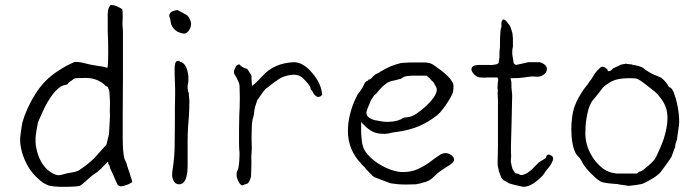

<svg xmlns="http://www.w3.org/2000/svg" viewBox="-20 -715 2721 751"><path d="M386.7 -67.4ZM403.3 -74.2Q403.3 -74.2 403.3 -80.1L400.4 -82L398.4 -79.1L394.5 -75.2Q376 -54.7 360.4 -42Q340.8 -30.3 319.3 -9.8Q308.6 0 301.8 5.4Q294.9 10.7 293 11.7Q275.4 15.6 247.1 15.6H210.9Q194.3 15.6 169.9 10.7Q168 8.8 166 8.8Q163.1 7.8 156.2 3.9Q149.4 1 147.5 -1Q102.5 -34.2 80.6 -81.1Q58.6 -127.9 58.6 -171.9Q58.6 -182.6 67.4 -236.3V-235.4Q83 -291 118.2 -347.2Q153.3 -403.3 207 -437.5Q234.4 -455.1 243.7 -459.5Q252.9 -463.9 271.5 -472.7Q289.1 -473.6 310.5 -467.8Q332 -461.9 358.4 -458Q383.8 -455.1 397.5 -450.2L399.4 -449.2L400.4 -451.2Q403.3 -461.9 403.3 -510.7Q403.3 -560.5 401.4 -591.8V-616.2Q401.4 -627.9 401.4 -637.7Q399.4 -680.7 409.2 -690.4L410.2 -691.4V-692.4Q410.2 -693.4 411.1 -694.3Q412.1 -695.3 413.1 -695.3H414.1Q426.8 -695.3 440.4 -689Q454.1 -682.6 458 -678.7Q460 -674.8 460 -647.5Q458 -618.2 460 -608.4Q460.9 -599.6 460.9 -587.9V-414.1L460 -260.7Q460 -229.5 460 -174.8Q460 -119.1 466.8 -93.8L474.6 -77.1Q474.6 -73.2 486.3 -40Q497.1 -7.8 497.1 -2.9Q495.1 0 479.5 6.8Q462.9 13.7 453.1 13.7Q445.3 13.7 439.5 6.8Q430.7 -11.7 422.9 -31.2L410.2 -57.6Q410.2 -66.4 403.3 -74.2ZM401.4 -375Q391.6 -378.9 388.7 -383.8V-384.8H387.7Q357.4 -410.2 314.9 -410.2Q272.5 -410.2 269.5 -407.2Q262.7 -401.4 254.9 -396.5Q247.1 -391.6 245.1 -386.7Q243.2 -383.8 227.5 -380.9Q210.9 -376 187.5 -347.7Q165 -318.4 147 -278.3Q128.9 -238.3 127.9 -234.4Q127.9 -230.5 123 -207Q119.1 -182.6 119.1 -175.8V-158.2Q119.1 -145.5 125 -122.1Q139.6 -71.3 169.9 -47.9Q199.2 -24.4 219.7 -31.2Q239.3 -37.1 258.8 -40Q280.3 -43 292 -50.8Q333 -79.1 351.6 -99.6Q370.1 -120.1 395.5 -148.4V-149.4H396.5Q400.4 -168 405.3 -186.5L406.2 -187.5L410.2 -261.7Q409.2 -280.3 409.7 -292Q410.2 -303.7 410.2 -314.5V-315.4L408.2 -352.5Q407.2 -361.3 406.2 -364.3Q404.3 -366.2 404.3 -367.2Q404.3 -369.1 402.3 -374Z M645.5 -641.6Q643.6 -645.5 642.6 -649.4Q640.6 -659.2 647.5 -666Q654.3 -672.9 673.8 -675.8Q678.7 -673.8 700.2 -662.1Q710.9 -656.2 714.8 -652.3Q718.8 -647.5 723.1 -638.7Q727.5 -629.9 727.5 -622.1Q727.5 -609.4 719.7 -596.7Q710.9 -585 704.1 -584Q697.3 -583 690.4 -585Q683.6 -586.9 677.7 -589.4Q671.9 -591.8 665 -597.7Q658.2 -603.5 654.8 -609.4Q651.4 -615.2 649.4 -620.1Q647.5 -632.8 645.5 -641.6ZM718.8 -351.6V-341.8V-340.8L720.7 -324.2V-315.4Q720.7 -285.2 718.8 -259.8L715.8 -220.7Q713.9 -194.3 713.9 -164.1V-66.4Q713.9 -56.6 712.9 -43.9Q711.9 -31.2 708 -19.5Q705.1 -8.8 697.3 -1Q691.4 5.9 680.7 5.9Q667 5.9 660.2 -5.9Q653.3 -18.6 653.3 -30.3Q653.3 -44.9 656.2 -58.6Q663.1 -105.5 663.1 -149.4Q663.1 -194.3 664.1 -241.2Q664.1 -266.6 664.1 -291Q665 -316.4 665 -342.8V-370.1L663.1 -423.8V-451.2Q663.1 -459 666 -468.8Q668.9 -476.6 675.8 -476.6H680.7L685.5 -472.7Q688.5 -471.7 691.4 -471.7L692.4 -470.7Q700.2 -465.8 705.1 -458Q710 -449.2 712.9 -439Q715.8 -428.7 716.8 -417V-396.5L713.9 -378.9V-377.9V-370.1Q713.9 -368.2 714.8 -362.3Q714.8 -355.5 718.8 -351.6Z M935.5 6.8Q931.6 9.8 929.7 9.8Q917 10.7 907.2 -18.6Q905.3 -25.4 905.3 -31.2Q905.3 -43 909.2 -48.8Q914.1 -57.6 916 -86.9Q918 -115.2 916 -127.9Q915 -138.7 915 -159.2V-209Q915 -239.3 916 -266.6Q918 -294.9 918 -333Q917 -371.1 917 -377.9Q917 -386.7 913.1 -394.5Q910.2 -400.4 906.2 -408.7Q902.3 -417 896.5 -425.8Q893.6 -431.6 896.5 -441.4Q901.4 -453.1 903.3 -456.1Q905.3 -459 909.2 -460.9Q912.1 -461.9 915 -463.9Q927.7 -451.2 938.5 -448.2Q948.2 -446.3 951.2 -439.5Q957 -430.7 960.9 -423.8Q963.9 -419.9 963.9 -416Q962.9 -409.2 964.8 -392.6L965.8 -378.9L976.6 -387.7Q989.3 -398.4 1007.8 -418.9Q1051.8 -467.8 1127.9 -471.7Q1165 -472.7 1201.2 -429.7Q1237.3 -387.7 1240.2 -343.8Q1233.4 -335.9 1224.6 -335.9Q1215.8 -335.9 1208 -347.7Q1205.1 -351.6 1204.1 -353.5Q1202.1 -359.4 1196.3 -364.3Q1194.3 -367.2 1194.3 -372.1Q1192.4 -381.8 1165 -409.2Q1147.5 -425.8 1119.1 -421.9Q1092.8 -418.9 1073.2 -407.2Q1055.7 -396.5 1025.4 -372.1Q1016.6 -367.2 1002 -345.7Q989.3 -326.2 986.3 -323.2L985.4 -322.3V-320.3Q976.6 -296.9 974.6 -281.2Q973.6 -266.6 970.7 -256.8Q965.8 -244.1 964.8 -217.8Q964.8 -192.4 963.9 -173.8Q964.8 -155.3 964.8 -139.2Q964.8 -123 962.9 -102.5Q963.9 -82 962.9 -54.7L961.9 -23.4Q960.9 -22.5 959.5 -17.1Q958 -11.7 955.1 -5.9Q952.1 0 948.2 2.9Q941.4 4.9 935.5 6.8Z M1408.2 -58.6Q1406.2 -61.5 1400.4 -66.4Q1398.4 -69.3 1396.5 -70.3Q1395.5 -71.3 1394.5 -72.3V-73.2Q1340.8 -127.9 1340.8 -203.1Q1340.8 -236.3 1350.1 -272Q1359.4 -307.6 1375 -337.9H1376Q1377 -342.8 1379.9 -347.2Q1382.8 -351.6 1385.7 -354.5L1386.7 -355.5L1398.4 -373Q1401.4 -377 1402.3 -380.9Q1404.3 -384.8 1406.2 -389.6Q1408.2 -392.6 1410.6 -395Q1413.1 -397.5 1417 -398.4L1418 -399.4H1419.9V-401.4V-403.3H1421.9H1422.9H1423.8Q1425.8 -404.3 1427.7 -405.3Q1431.6 -407.2 1434.6 -411.1Q1437.5 -415 1441.4 -418Q1445.3 -420.9 1449.2 -424.8Q1460.9 -428.7 1468.8 -435.5Q1491.2 -448.2 1508.8 -456.1Q1526.4 -462.9 1545.9 -467.8Q1556.6 -469.7 1565.4 -469.7Q1574.2 -469.7 1585 -470.7H1632.8Q1638.7 -470.7 1646.5 -470.7Q1653.3 -469.7 1662.1 -467.8Q1668.9 -465.8 1681.6 -457Q1694.3 -448.2 1708 -437.5Q1721.7 -426.8 1733.4 -415Q1744.1 -404.3 1746.1 -398.4L1747.1 -397.5Q1753.9 -388.7 1753.9 -377.9Q1753.9 -356.4 1748 -344.7Q1742.2 -332 1730.5 -314.5Q1725.6 -306.6 1721.2 -300.3Q1716.8 -293.9 1710.9 -287.1Q1706.1 -280.3 1701.2 -274.9Q1696.3 -269.5 1689.5 -263.7Q1653.3 -236.3 1619.1 -221.7Q1585 -207 1540 -200.2L1513.7 -196.3Q1497.1 -191.4 1484.4 -191.4Q1454.1 -191.4 1437.5 -200.2Q1419.9 -209 1401.4 -228.5L1396.5 -233.4L1392.6 -238.3V-231.4V-225.6V-203.1Q1392.6 -187.5 1394.5 -170.9Q1395.5 -154.3 1400.4 -139.6Q1407.2 -121.1 1424.8 -103.5Q1442.4 -85.9 1464.4 -72.3Q1486.3 -58.6 1509.8 -50.8Q1534.2 -42 1555.7 -42Q1588.9 -42 1614.3 -53.7Q1639.6 -65.4 1660.2 -80.1Q1669.9 -87.9 1678.7 -94.2Q1687.5 -100.6 1695.3 -105.5Q1708 -116.2 1723.6 -116.2Q1733.4 -116.2 1745.1 -108.4Q1755.9 -100.6 1755.9 -90.8V-87.9Q1753.9 -81.1 1749 -77.1Q1742.2 -71.3 1736.3 -67.4H1735.4Q1724.6 -60.5 1713.4 -53.2Q1702.1 -45.9 1692.4 -38.1Q1684.6 -31.2 1678.7 -25.4L1668 -15.6Q1661.1 -10.7 1654.3 -7.3Q1647.5 -3.9 1639.6 -2H1638.7Q1622.1 3.9 1605.5 5.9Q1587.9 6.8 1568.4 6.8Q1548.8 6.8 1535.2 5.4Q1521.5 3.9 1507.8 2L1481.4 -7.8Q1467.8 -12.7 1448.2 -20.5Q1446.3 -20.5 1445.3 -21.5Q1444.3 -22.5 1442.4 -23.4V-24.4H1441.4Q1437.5 -26.4 1436.5 -27.3L1435.5 -28.3V-29.3Q1431.6 -34.2 1427.7 -37.1Q1423.8 -40 1420.9 -43.9Q1418 -47.9 1414.1 -50.8Q1411.1 -53.7 1408.2 -58.6ZM1424.8 -307.6Q1422.9 -302.7 1418 -292Q1413.1 -279.3 1413.1 -273.4Q1413.1 -262.7 1423.8 -254.9Q1432.6 -249 1444.3 -245.1H1445.3Q1459 -242.2 1472.7 -240.2Q1486.3 -238.3 1494.1 -238.3Q1503.9 -238.3 1520.5 -240.2Q1537.1 -243.2 1544.9 -247.1H1545.9Q1555.7 -253.9 1560.5 -254.9Q1565.4 -255.9 1575.2 -256.8Q1589.8 -257.8 1609.4 -270.5Q1627.9 -283.2 1645.5 -299.3Q1663.1 -315.4 1675.8 -333Q1688.5 -350.6 1688.5 -365.2Q1688.5 -371.1 1683.6 -378.9Q1679.7 -386.7 1674.8 -394.5L1672.9 -395.5V-396.5Q1668.9 -397.5 1668 -400.4Q1665 -404.3 1662.1 -406.2V-407.2Q1657.2 -411.1 1655.3 -413.1L1650.4 -417V-418L1649.4 -418.9H1648.4H1647.5H1592.8Q1585 -418.9 1577.1 -418Q1561.5 -417 1551.8 -409.2Q1548.8 -407.2 1546.9 -406.2Q1545.9 -406.2 1545.9 -406.2Q1543.9 -406.2 1541 -405.3L1527.3 -401.4Q1515.6 -399.4 1506.8 -396.5Q1498 -393.6 1491.2 -388.7Q1484.4 -383.8 1477.5 -377.9Q1470.7 -371.1 1462.9 -362.3Q1455.1 -353.5 1451.2 -348.6Q1445.3 -343.8 1440.4 -337.9V-336.9Q1437.5 -332 1433.6 -327.1Q1428.7 -320.3 1424.8 -307.6Z M1945.3 -635.7 1946.3 -638.7Q1946.3 -638.7 1949.2 -638.7Q1955.1 -638.7 1960.9 -631.8Q1963.9 -628.9 1964.8 -627Q1966.8 -623 1971.7 -618.2Q1975.6 -614.3 1979.5 -600.6Q1983.4 -590.8 1984.4 -584L1986.3 -564.5V-533.2Q1981.4 -512.7 1985.4 -492.2Q1987.3 -478.5 1988.3 -474.6V-473.6Q1988.3 -466.8 1993.2 -463.9Q1997.1 -460 2002.9 -461.9L2046.9 -471.7Q2070.3 -471.7 2091.8 -471.7V-470.7V-471.7Q2120.1 -461.9 2119.1 -444.3Q2118.2 -427.7 2099.6 -418.9Q2088.9 -414.1 2078.1 -415Q2062.5 -417 2050.8 -415L2022.5 -411.1Q2004.9 -409.2 1982.4 -409.2L1976.6 -408.2L1978.5 -402.3Q1980.5 -396.5 1980.5 -385.7Q1980.5 -374 1980.5 -372.1L1983.4 -344.7L1981.4 -252Q1978.5 -158.2 1978.5 -142.6Q1978.5 -108.4 1979.5 -104.5Q1979.5 -101.6 1978.5 -93.8Q1977.5 -83 1978.5 -80.1Q1979.5 -78.1 1980.5 -71.3Q1981.4 -63.5 1984.4 -55.7V-54.7L1994.1 -39.1Q1996.1 -36.1 2006.8 -35.2L2009.8 -34.2Q2013.7 -30.3 2019.5 -30.3Q2043.9 -32.2 2077.1 -69.3Q2086.9 -80.1 2093.8 -84Q2097.7 -85.9 2102.5 -88.9Q2106.4 -91.8 2108.4 -92.8Q2112.3 -94.7 2114.3 -96.7L2115.2 -97.7V-98.6Q2118.2 -110.4 2126 -110.4Q2130.9 -110.4 2137.7 -105.5Q2143.6 -101.6 2143.6 -95.7Q2143.6 -87.9 2137.7 -77.1Q2130.9 -65.4 2127 -60.5Q2122.1 -55.7 2119.1 -51.8Q2116.2 -47.9 2114.3 -44.9Q2111.3 -42 2109.4 -37.1L2103.5 -29.3Q2058.6 17.6 2025.4 15.6Q2020.5 14.6 1995.1 8.8Q1969.7 2.9 1965.8 -1Q1962.9 -3.9 1954.1 -7.8Q1948.2 -9.8 1945.3 -14.6Q1940.4 -20.5 1938 -26.9Q1935.5 -33.2 1931.6 -44.9Q1928.7 -57.6 1926.8 -67.4Q1925.8 -77.1 1926.8 -96.7Q1927.7 -116.2 1927.7 -149.4V-323.2Q1925.8 -354.5 1926.8 -358.4L1927.7 -359.4L1925.8 -371.1Q1926.8 -392.6 1928.7 -403.3V-404.3L1925.8 -412.1H1885.7Q1880.9 -412.1 1878.9 -411.1L1858.4 -412.1Q1847.7 -412.1 1835 -423.8Q1823.2 -435.5 1824.2 -444.3Q1824.2 -460.9 1854.5 -460.9Q1861.3 -460.9 1864.3 -460.9H1892.6Q1900.4 -460 1913.1 -461.9Q1921.9 -462.9 1926.8 -465.8Q1932.6 -468.8 1930.7 -475.6Q1930.7 -476.6 1931.6 -477.5Q1932.6 -480.5 1932.6 -485.4Q1932.6 -488.3 1933.6 -490.2Q1933.6 -491.2 1933.6 -502V-511.7L1935.5 -529.3Q1935.5 -587.9 1939.5 -606.4Q1940.4 -607.4 1941.4 -607.4Q1941.4 -619.1 1941.4 -627.9V-630.9H1942.4Z M2557.6 -126Q2569.3 -151.4 2575.2 -168.9Q2583 -192.4 2586.9 -213.9Q2590.8 -236.3 2590.8 -252Q2590.8 -279.3 2583 -298.8Q2575.2 -317.4 2563.5 -332Q2550.8 -349.6 2534.2 -362.3Q2525.4 -369.1 2516.6 -376Q2507.8 -382.8 2498 -390.6Q2484.4 -400.4 2475.6 -405.3Q2466.8 -409.2 2449.2 -409.2Q2412.1 -409.2 2393.6 -404.3Q2374 -399.4 2359.4 -388.7Q2340.8 -377.9 2332 -364.3Q2328.1 -358.4 2305.7 -331.1Q2305.7 -331.1 2304.7 -330.1H2303.7V-329.1L2299.8 -324.2Q2295.9 -320.3 2292 -312.5Q2285.2 -300.8 2281.2 -285.6Q2277.3 -270.5 2274.4 -253.9Q2271.5 -237.3 2270.5 -221.2Q2269.5 -205.1 2269.5 -192.4Q2269.5 -171.9 2275.9 -148.4Q2282.2 -125 2295.9 -103.5Q2308.6 -82 2327.1 -65.4Q2342.8 -49.8 2367.2 -41Q2374 -39.1 2379.9 -38.1L2392.6 -36.1H2393.6H2470.7H2472.7L2473.6 -38.1Q2481.4 -44.9 2484.4 -44.4Q2487.3 -43.9 2495.1 -49.8Q2502.9 -55.7 2516.6 -67.4Q2532.2 -81.1 2539.1 -89.8Q2546.9 -100.6 2557.6 -126ZM2598.6 -89.8Q2583 -66.4 2577.1 -59.6Q2564.5 -41 2557.6 -35.2Q2553.7 -31.2 2540 -21.5Q2530.3 -15.6 2520.5 -9.8Q2515.6 -6.8 2505.9 -2Q2494.1 2.9 2493.2 3.9Q2471.7 8.8 2450.2 10.7Q2435.5 12.7 2432.6 11.7V10.7Q2431.6 10.7 2424.8 9.8L2397.5 5.9Q2397.5 4.9 2397.5 4.9V5.9Q2397.5 5.9 2397.5 5.9V4.9Q2392.6 4.9 2379.9 3.9Q2371.1 2.9 2361.3 2H2360.4Q2351.6 1 2341.8 -1Q2334 -2 2330.1 -4.9H2329.1Q2320.3 -10.7 2311.5 -17.6Q2300.8 -27.3 2291 -37.1Q2281.2 -46.9 2272.5 -57.6Q2261.7 -71.3 2260.7 -74.2Q2255.9 -84 2252 -89.8Q2249 -95.7 2240.2 -104.5H2241.2H2240.2Q2232.4 -112.3 2227.5 -125Q2222.7 -136.7 2219.7 -152.3Q2216.8 -167 2215.8 -181.6Q2214.8 -196.3 2214.8 -208Q2214.8 -236.3 2217.8 -256.8Q2220.7 -278.3 2226.6 -296.9Q2233.4 -315.4 2244.1 -335Q2259.8 -362.3 2271.5 -376Q2282.2 -389.6 2282.2 -390.6L2287.1 -398.4Q2292 -402.3 2297.9 -413.1Q2304.7 -424.8 2307.6 -428.7Q2320.3 -444.3 2324.2 -446.3V-447.3Q2328.1 -451.2 2331.1 -453.1Q2334 -454.1 2337.9 -454.1Q2339.8 -454.1 2343.8 -452.1H2344.7Q2356.4 -444.3 2356.4 -441.4Q2356.4 -437.5 2359.4 -436.5Q2363.3 -436.5 2365.2 -437.5L2368.2 -438.5L2369.1 -439.5H2370.1L2377.9 -447.3Q2377.9 -447.3 2381.8 -449.2Q2390.6 -454.1 2399.4 -457Q2408.2 -462.9 2412.1 -462.9Q2427.7 -464.8 2427.7 -466.8Q2428.7 -463.9 2430.7 -465.8L2431.6 -464.8H2433.6L2451.2 -462.9Q2454.1 -462.9 2455.1 -460.9H2456.1Q2471.7 -459 2479.5 -456.1Q2493.2 -452.1 2498 -447.3Q2501 -444.3 2517.6 -433.6Q2527.3 -427.7 2538.1 -422.9Q2558.6 -414.1 2559.6 -414.1Q2560.5 -414.1 2567.4 -410.2Q2572.3 -406.2 2577.1 -401.4Q2581.1 -397.5 2585.9 -391.6Q2589.8 -386.7 2594.7 -377.9L2595.7 -376L2596.7 -374H2598.6L2599.6 -373H2601.6Q2610.4 -367.2 2616.2 -350.6Q2623 -333 2627.9 -311.5Q2632.8 -290 2634.8 -270.5Q2636.7 -250 2636.7 -239.3Q2636.7 -227.5 2632.8 -205.1Q2629.9 -186.5 2627.9 -168Q2625 -164.1 2625 -159.2Q2624 -156.2 2622.1 -152.3V-151.4Q2621.1 -148.4 2621.1 -142.6Q2621.1 -139.6 2619.1 -135.7Q2607.4 -104.5 2606.4 -101.6Q2605.5 -100.6 2598.6 -89.8ZM2412.1 -462.9Q2412.1 -463.9 2412.1 -463.9Z"/></svg>

Font: ToneOZ-Zhuyin-Tsuipita-TC
Style: Regular
Weight: 400
Designer: ÂÆ£ÂøóÂáåJeffrey Xuan(jeffreyx@gmail.com, ToneOZ.com) ÈòøÂù§(cjkFonts)
Foundry: ToneOZ
Version: Version 0.240710